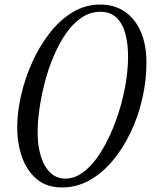

<svg xmlns="http://www.w3.org/2000/svg" viewBox="-20 -740 680 847"><path d="M254 87Q186 87 142.5 50.5Q99 14 77.5 -46Q56 -106 56 -178Q56 -245 73 -319.5Q90 -394 122 -465Q154 -536 198.5 -593.5Q243 -651 299.5 -685.5Q356 -720 422 -720Q484 -720 530 -689Q576 -658 601 -600.5Q626 -543 626 -463Q626 -385 608 -306Q590 -227 556.5 -156.5Q523 -86 477 -31Q431 24 374.5 55.5Q318 87 254 87ZM268 48Q313 48 354.5 14Q396 -20 430.5 -78Q465 -136 491 -207Q517 -278 531 -351.5Q545 -425 545 -490Q545 -547 533 -591.5Q521 -636 494 -662Q467 -688 423 -688Q378 -688 339.5 -662Q301 -636 270.5 -591.5Q240 -547 216.5 -491.5Q193 -436 177.5 -376Q162 -316 154 -260Q146 -204 146 -158Q146 -65 178.5 -8.5Q211 48 268 48Z"/></svg>

Font: Dancing Script Medium
Style: Regular
Weight: 500
Designer: Pablo Impallari
Foundry: Pablo Impallari
Version: Version 2.000